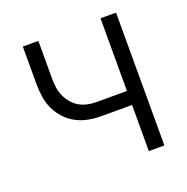

<svg xmlns="http://www.w3.org/2000/svg" viewBox="-101 -625 702 720"><g transform="rotate(-20 250.0 -265.0)"><path d="M374 0H436V-530H374V-240H250Q233 -240 215.5 -244Q198 -248 183 -257Q168 -266 156.5 -280Q145 -294 138 -310Q131 -326 128.5 -343.5Q126 -361 126 -379V-530H64V-379Q64 -353 68 -327.5Q72 -302 83 -279Q94 -256 111.5 -237Q129 -218 151.5 -206Q174 -194 199.5 -189Q225 -184 250 -184H374Z"/></g></svg>

Font: Iosevka SS09 Light
Style: Regular
Weight: 300
Monospace: yes
Designer: Belleve Invis
Foundry: Belleve Invis
Version: Version 5.2.1; ttfautohint (v1.8.3)